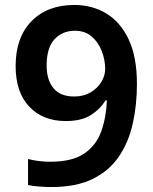

<svg xmlns="http://www.w3.org/2000/svg" viewBox="-20 -744 617 774"><path d="M532 -406Q532 -322 515.5 -247Q499 -172 460 -114Q421 -56 354.5 -23Q288 10 187 10Q166 10 138.5 8Q111 6 93 2V-103Q112 -98 135 -95Q158 -92 182 -92Q271 -92 319.5 -125Q368 -158 388 -214Q408 -270 411 -339H405Q384 -304 346 -280Q308 -256 245 -256Q153 -256 98 -314Q43 -372 43 -478Q43 -593 107 -658.5Q171 -724 280 -724Q351 -724 408 -690Q465 -656 498.5 -585.5Q532 -515 532 -406ZM282 -620Q231 -620 199.5 -585.5Q168 -551 168 -480Q168 -422 195.5 -388.5Q223 -355 279 -355Q317 -355 345 -371.5Q373 -388 388.5 -413.5Q404 -439 404 -466Q404 -502 390.5 -537.5Q377 -573 350 -596.5Q323 -620 282 -620Z"/></svg>

Font: Noto Sans Thai Looped SemiBold
Style: Regular
Weight: 600
Designer: Sasikarn Vongin, Ben Mitchell
Foundry: The Fontpad Ltd
Version: Version 1.001; ttfautohint (v1.8.4.7-5d5b)